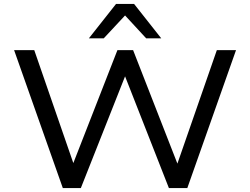

<svg xmlns="http://www.w3.org/2000/svg" viewBox="-20 -961 1278 981"><path d="M301 0 52 -705H155L357 -121H352L580 -705H660L888 -121H885L1088 -705H1186L937 0H843L619 -571L393 0ZM434 -765 573 -941H665L804 -765H727L619 -882L510 -765Z"/></svg>

Font: Nunito Sans 7pt SemiExpanded
Style: Regular
Weight: 400
Width: 6
Designer: Vernon Adams
Foundry: Vernon Adams
Version: Version 3.101;gftools[0.9.27]